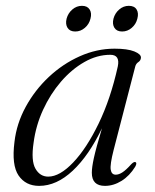

<svg xmlns="http://www.w3.org/2000/svg" viewBox="-20 -614 519 643"><path d="M360.5 -111.5Q348 -62.5 350.8 -45.8Q353.5 -29 367.5 -29Q378 -29 390 -36.8Q402 -44.5 420 -64.5Q429 -73.5 434 -71Q439.5 -68 433 -56Q414 -25 387 -8.2Q360 8.5 331.5 8.5Q287.5 8.5 287.5 -35.5Q287.5 -53.5 294.5 -85.5Q301.5 -117.5 321.5 -184.5Q278 -93.5 223.8 -42.5Q169.5 8.5 111 8.5Q66 8.5 42.2 -26.2Q18.5 -61 28.5 -139Q35.5 -200 66 -256Q96.5 -312 143.2 -356Q190 -400 247 -425.5Q304 -451 363.5 -451Q407 -451 429.8 -441.8Q452.5 -432.5 452 -421Q451.5 -411.5 443.5 -406.2Q435.5 -401 433 -391.5ZM92.5 -136Q83.5 -75.5 98.8 -49Q114 -22.5 141.5 -22.5Q180 -22.5 225 -69.8Q270 -117 310.2 -200Q350.5 -283 374.5 -391.5Q382.5 -430.5 349.5 -430.5Q305 -430.5 262.5 -406.2Q220 -382 184.2 -340.5Q148.5 -299 124.2 -246.2Q100 -193.5 92.5 -136ZM232 -508.5Q214 -508.5 206.2 -520.8Q198.5 -533 203 -551.5Q208 -570 222.2 -582.2Q236.5 -594.5 254.5 -594.5Q272.5 -594.5 280.2 -582.2Q288 -570 283 -551.5Q278.5 -533 264.2 -520.8Q250 -508.5 232 -508.5ZM389 -508.5Q371 -508.5 363.2 -520.8Q355.5 -533 360 -551.5Q365 -570 379.2 -582.2Q393.5 -594.5 411.5 -594.5Q430 -594.5 437.5 -582.2Q445 -570 440 -551.5Q435.5 -533 421.2 -520.8Q407 -508.5 389 -508.5Z"/></svg>

Font: Fraunces 72pt Light
Style: Italic
Weight: 300
Italic angle: -16°
Version: Version 1.000;[b76b70a41]